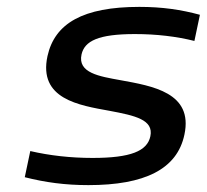

<svg xmlns="http://www.w3.org/2000/svg" viewBox="-20 -529 601 558"><path d="M298 -207C373 -193 427 -181 417 -133C408 -90 360 -70 249 -70C185 -70 124 -77 68 -90L52 -14C111 1 169 9 237 9C400 9 495 -37 516 -138C542 -260 423 -279 330 -296C269 -307 205 -317 217 -371C226 -410 266 -430 372 -430C435 -430 493 -423 545 -410L561 -486C506 -501 451 -509 385 -509C221 -509 139 -461 118 -366C91 -241 210 -223 298 -207Z"/></svg>

Font: LT Wave
Style: Italic
Weight: 400
Designer: Daniel Lyons
Version: Version 2.5 (Glyphs App)